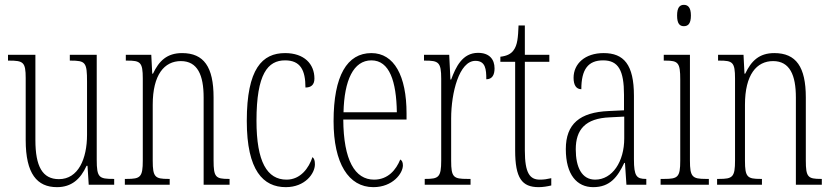

<svg xmlns="http://www.w3.org/2000/svg" viewBox="-20 -762 3434 792"><path d="M215 10C275 10 312 -23 337 -78H341L346 0H451V-24H448C389 -24 379 -29 379 -103V-536H268V-512H271C333 -512 339 -505 339 -425V-206C339 -107 303 -23 223 -23C155 -23 126 -76 126 -184V-536H13V-512H17C76 -512 86 -506 86 -440V-184C86 -45 133 10 215 10Z M495 0H680V-24H674C620 -24 610 -31 610 -99V-330C610 -454 658 -510 726 -510C795 -510 820 -452 820 -360V0H927V-24H923C870 -24 861 -31 861 -100V-360C861 -486 821 -543 731 -543C669 -543 636 -511 611 -458H608L604 -536H499V-512H504C559 -512 569 -506 569 -438V-100C569 -31 559 -24 503 -24H495Z M1159 10C1238 10 1279 -46 1279 -84C1279 -100 1276 -108 1269 -114C1254 -69 1220 -21 1162 -21C1082 -21 1038 -94 1038 -264C1038 -458 1085 -513 1156 -513C1219 -513 1240 -473 1240 -401C1262 -401 1277 -411 1277 -438C1277 -498 1235 -543 1156 -543C1062 -543 998 -479 998 -263C998 -58 1066 10 1159 10Z M1520 10C1600 10 1642 -47 1642 -80C1642 -94 1637 -101 1631 -104C1614 -62 1581 -21 1523 -21C1444 -21 1397 -101 1396 -269H1657V-294C1657 -449 1606 -543 1512 -543C1412 -543 1356 -450 1356 -262C1356 -88 1418 10 1520 10ZM1617 -299H1397C1400 -431 1438 -513 1512 -513C1587 -513 1615 -426 1617 -299Z M1732 0H1921V-24H1908C1851 -24 1841 -30 1841 -99V-274C1841 -379 1874 -511 1941 -511C1983 -511 1986 -476 1986 -435C2011 -435 2020 -454 2020 -480C2020 -517 1999 -544 1952 -544C1887 -544 1860 -485 1841 -434H1838L1833 -536H1729V-512H1732C1789 -512 1800 -506 1800 -437V-100C1800 -30 1789 -24 1734 -24H1732Z M2202 10C2219 10 2238 7 2254 3V-27C2236 -23 2224 -21 2207 -21C2166 -21 2145 -47 2145 -141V-507H2246V-536H2145V-657H2119C2117 -609 2115 -576 2098 -554C2088 -540 2071 -531 2044 -528V-507H2105V-142C2105 -27 2133 10 2202 10Z M2427 10C2497 10 2528 -33 2555 -90H2558L2564 0H2646V-24H2644C2606 -24 2595 -35 2595 -105V-367C2595 -496 2553 -543 2470 -543C2393 -543 2346 -499 2346 -441C2346 -411 2357 -394 2378 -394C2378 -476 2406 -513 2468 -513C2531 -513 2554 -471 2554 -371V-307L2491 -304C2372 -299 2314 -251 2314 -147C2314 -41 2360 10 2427 10ZM2435 -21C2380 -21 2355 -72 2355 -146C2355 -227 2394 -274 2496 -278L2555 -281V-191C2555 -95 2506 -21 2435 -21Z M2801 -654C2818 -654 2830 -664 2830 -698C2830 -731 2818 -742 2801 -742C2784 -742 2773 -731 2773 -698C2773 -664 2784 -654 2801 -654ZM2705 0H2904V-24H2891C2836 -24 2826 -32 2826 -100V-536H2718V-512H2725C2778 -512 2786 -503 2786 -434V-99C2786 -31 2776 -24 2720 -24H2705Z M2938 0H3123V-24H3117C3063 -24 3053 -31 3053 -99V-330C3053 -454 3101 -510 3169 -510C3238 -510 3263 -452 3263 -360V0H3370V-24H3366C3313 -24 3304 -31 3304 -100V-360C3304 -486 3264 -543 3174 -543C3112 -543 3079 -511 3054 -458H3051L3047 -536H2942V-512H2947C3002 -512 3012 -506 3012 -438V-100C3012 -31 3002 -24 2946 -24H2938Z"/></svg>

Font: Noto Serif Thai ExtraCondensed ExtraLight
Style: Regular
Weight: 200
Width: 2
Designer: Monotype Design Team
Foundry: Monotype Imaging Inc.
Version: Version 2.002